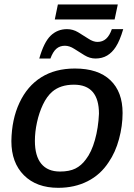

<svg xmlns="http://www.w3.org/2000/svg" viewBox="-20 -852 614 881"><path d="M542.5 -333.5Q542.5 -274.4 526.1 -213.9Q509.8 -153.3 479 -108.4Q441.4 -50.3 381.8 -20.3Q322.3 9.8 247.1 9.8Q147.5 9.8 89.8 -47.9Q32.2 -105.5 32.2 -204.6Q33.7 -304.7 69.3 -380.4Q105 -457 169.2 -497.3Q233.4 -537.6 323.7 -537.6Q430.2 -537.6 486.3 -484.1Q542.5 -430.7 542.5 -333.5ZM434.1 -330.1Q434.1 -463.4 319.3 -463.4Q257.3 -463.4 219.7 -431.2Q194.8 -409.7 177 -372.1Q159.2 -334.5 149.7 -290.5Q140.1 -246.6 140.1 -205.6Q140.1 -136.2 169.4 -100.6Q198.7 -64.9 255.4 -64.9Q298.3 -64.9 325.9 -78.6Q353.5 -92.3 374 -120.6Q399.9 -153.8 415.5 -209.5Q431.2 -265.1 434.1 -330.1ZM418 -583.5Q392.1 -583.5 367.7 -598.4Q343.3 -613.3 321 -627.7Q298.8 -642.1 277.8 -642.1Q254.4 -642.1 238.5 -628.2Q222.7 -614.3 211.4 -583.5H160.2Q181.6 -658.7 212.6 -688.5Q243.7 -718.3 287.6 -718.3Q314.5 -718.3 338.6 -703.9Q362.8 -689.5 385.3 -674.6Q407.7 -659.7 427.2 -659.7Q450.7 -659.7 466.8 -674.1Q482.9 -688.5 493.2 -718.3H545.4Q529.8 -665 511.2 -636.7Q494.6 -610.8 471.7 -597.2Q448.7 -583.5 418 -583.5ZM520.5 -831.5 505.9 -762.7H231.4L245.6 -831.5Z"/></svg>

Font: Arimo Medium
Style: Italic
Weight: 500
Italic angle: -12°
Designer: Steve Matteson
Foundry: Monotype Imaging Inc.
Version: Version 1.33